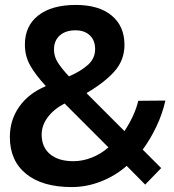

<svg xmlns="http://www.w3.org/2000/svg" viewBox="-20 -746 706 779"><path d="M165 -396V-398Q125 -441 103 -479.5Q81 -518 81 -565Q81 -641 135.5 -683.5Q190 -726 288 -726Q381 -726 433 -683Q485 -640 485 -564Q485 -502 444.5 -456.5Q404 -411 332 -369V-367L485 -214Q527 -278 541 -337L651 -338Q639 -284 614.5 -232.5Q590 -181 559 -139L634 -64L569 3L494 -73Q447 -32 389 -9.5Q331 13 271 13Q152 13 86 -40.5Q20 -94 20 -190Q20 -259 58 -313Q96 -367 165 -396ZM278 -92Q315 -92 352 -106.5Q389 -121 420 -148L242 -326Q198 -303 173.5 -270Q149 -237 149 -200Q149 -149 183 -120.5Q217 -92 278 -92ZM260 -436Q308 -457 337 -483Q366 -509 366 -547Q366 -582 344.5 -602.5Q323 -623 286 -623Q246 -623 222.5 -602Q199 -581 199 -545Q199 -517 214.5 -492.5Q230 -468 260 -436Z"/></svg>

Font: Non Bureau Medium
Style: Regular
Weight: 500
Designer: Jona Saucedo
Foundry: Non Foundry
Version: Version 1.000; ttfautohint (v1.8.4)